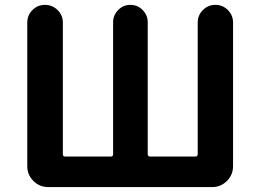

<svg xmlns="http://www.w3.org/2000/svg" viewBox="-20 -760 1059 780"><path d="M175.8 0Q140.6 0 115.7 -24.9Q90.8 -49.8 90.8 -85V-668Q90.8 -698.2 111.8 -719.2Q132.8 -740.2 162.6 -740.2Q192.4 -740.2 213.9 -719.2Q235.4 -698.2 235.4 -668V-133.8Q235.4 -124 245.1 -124H429.7Q439.5 -124 439.5 -133.8V-669.9Q439.5 -698.2 460 -719.2Q480.5 -740.2 509.8 -740.2Q539.1 -740.2 559.6 -719.2Q580.1 -698.2 580.1 -669.9V-133.8Q580.1 -124 589.8 -124H773.4Q783.2 -124 783.2 -133.8V-668Q783.2 -698.2 804.2 -719.2Q825.2 -740.2 855 -740.2Q884.8 -740.2 905.8 -719.2Q926.8 -698.2 926.8 -668V-85Q926.8 -49.8 901.9 -24.9Q877 0 841.8 0Z"/></svg>

Font: Gen Jyuu GothicX Bold
Style: Bold
Weight: 700
Designer: Ryoko NISHIZUKA (kana &amp; ideographs); Paul D. Hunt (Latin, Greek &amp; Cyrillic); Wenlong ZHANG (bopomofo); Sandoll C
Version: Version 1.058.20140828